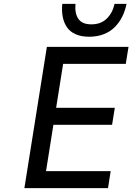

<svg xmlns="http://www.w3.org/2000/svg" viewBox="-20 -972 684 992"><path d="M301.8 -952.1H370.1Q365.2 -904.8 384.3 -875.5Q403.3 -846.2 452.1 -846.2Q501.5 -846.2 531.7 -876Q562 -905.8 571.8 -952.1H633.8Q626.5 -915.5 611.3 -885.5Q596.2 -855.5 573 -832Q549.8 -808.6 516.1 -795.4Q482.4 -782.2 440.9 -782.2Q399.4 -782.2 370.1 -795.4Q340.8 -808.6 325.2 -832.3Q309.6 -856 304 -885.7Q298.3 -915.5 301.8 -952.1ZM538.1 0H106L222.2 -730H644L629.9 -642.1H306.2L270 -415H573.2L559.1 -327.1H255.9L217.8 -87.9H551.8Z"/></svg>

Font: Sora Italic
Style: Regular
Weight: 400
Designer: Jonathan Barnbrook, Julián Moncada
Foundry: Barnbrook Fonts
Version: Version 2.000